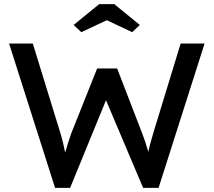

<svg xmlns="http://www.w3.org/2000/svg" viewBox="-20 -911 1036 931"><path d="M247 0 24 -700H139L274 -262Q285 -227 296 -171Q314 -233 325 -263L451 -579H548L670 -263Q685 -225 699 -175Q703 -197 723 -265L856 -700H972L749 0H674L494 -425L320 0ZM337 -790 461 -891H534L658 -790L621 -755L498 -813L374 -755Z"/></svg>

Font: Easer Grotesk
Style: Regular
Weight: 400
Designer: Boardeaser, Bonnie Shaver-Troup, Thomas Jockin
Foundry: Lexend
Version: Version 1.008;Glyphs 3.1.2 (3151)